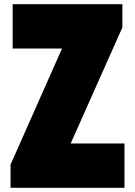

<svg xmlns="http://www.w3.org/2000/svg" viewBox="-20 -890 640 910"><path d="M30 0V-110L274 -660H40V-870H560V-760L315 -210H570V0Z"/></svg>

Font: Boldonse
Style: Regular
Weight: 400
Designer: Universitype Foundry
Foundry: Universitype Foundry
Version: Version 1.000; ttfautohint (v1.8.4.7-5d5b)